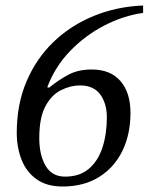

<svg xmlns="http://www.w3.org/2000/svg" viewBox="-20 -666 541 699"><path d="M208 13Q150 13 113 -13.5Q76 -40 58.5 -84.5Q41 -129 41 -183Q41 -286 76.5 -369.5Q112 -453 175 -513.5Q238 -574 321.5 -608Q405 -642 501 -646V-619Q429 -609 359.5 -573Q290 -537 235 -480Q180 -423 152 -348L159 -347Q196 -377 231 -395Q266 -413 314 -413Q382 -413 418.5 -371Q455 -329 455 -255Q455 -177 425.5 -116.5Q396 -56 340.5 -21.5Q285 13 208 13ZM217 -23Q270 -23 303.5 -51.5Q337 -80 353 -129Q369 -178 369 -239Q369 -289 345 -322Q321 -355 271 -355Q237 -355 202.5 -338Q168 -321 145.5 -279.5Q123 -238 123 -163Q123 -102 146 -62.5Q169 -23 217 -23Z"/></svg>

Font: STIX Two Text
Style: Italic
Weight: 400
Italic angle: -12°
Designer: Ross Mills, John Hudson & Paul Hanslow, Tiro Typeworks Ltd; with prior portions MicroPress Inc. and Coen Hoffman, Elsevi
Foundry: Tiro Typeworks Ltd
Version: Version 2.13 b171